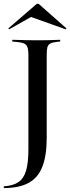

<svg xmlns="http://www.w3.org/2000/svg" viewBox="-39 -776 363 989"><path d="M107.3 -201.6V-492.7Q107.3 -530.6 96.8 -543.5Q86.3 -556.5 49.2 -559.7L24.2 -562.1V-571Q37.1 -571 56.5 -570.2Q75.8 -569.4 99.2 -569Q122.6 -568.5 148.4 -568.5H154H163.7Q187.1 -568.5 207.3 -569Q227.4 -569.4 244 -570.2Q260.5 -571 271 -571V-562.1L254.8 -560.5Q232.3 -558.1 220.6 -552Q208.9 -546 205.2 -532.7Q201.6 -519.4 201.6 -492.7V-201.6ZM-19.4 192.7V183.9Q29 180.6 56.5 161.7Q83.9 142.7 95.6 102Q107.3 61.3 107.3 -8.1V-201.6H201.6V-65.3Q201.6 25.8 179 83.1Q156.5 140.3 107.7 166.5Q58.9 192.7 -19.4 192.7ZM8.1 -625 4 -629.8 150.8 -756.5H159.7L303.2 -629.8L299.2 -625L102.4 -695.2L148.4 -704Z"/></svg>

Font: Playfair 144pt SemiCondensed Medium
Style: Regular
Weight: 500
Width: 4
Designer: Claus Eggers Sørensen
Foundry: Claus Eggers Sørensen
Version: Version 2.203